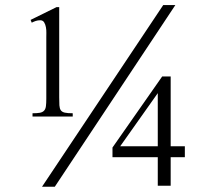

<svg xmlns="http://www.w3.org/2000/svg" viewBox="-20 -713 832 741"><path d="M638.7 -106.4V3.9H588.9V-106.4H414.1V-143.6L606 -418H638.7V-148.4H693.4V-106.4ZM191.4 7.8H142.1L609.9 -693.4H656.7ZM105.5 -263.2V-275.9Q123.5 -275.9 134 -277.8Q144.5 -279.8 150.1 -285.9Q155.8 -292 157.2 -303Q158.7 -314 158.7 -332V-567.9Q158.7 -574.7 158.9 -585.9Q159.2 -597.2 157.2 -607.9Q155.3 -618.7 150.4 -626.7Q145.5 -634.8 135.3 -634.8Q126 -634.8 117.9 -632.1Q109.9 -629.4 102.5 -625.5L98.1 -636.2L198.2 -685.5H208.5V-337.4Q208.5 -318.8 209.2 -306.6Q210 -294.4 214.6 -287.6Q219.2 -280.8 230 -278.3Q240.7 -275.9 260.7 -275.9V-263.2ZM588.9 -353.5 443.8 -148.4H588.9Z"/></svg>

Font: Simplified Naskh
Style: Regular
Weight: 400
Designer: SIL International
Foundry: Arabeyes
Version: 1.02_alpha